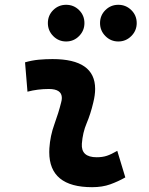

<svg xmlns="http://www.w3.org/2000/svg" viewBox="-20 -775 626 805"><path d="M471.7 -142.6 505.4 -31.2Q475.6 -14.2 442.4 -2.2Q409.2 9.8 366.2 9.8Q186.5 9.8 186.5 -137.2Q186.5 -145 187 -153.3Q190.4 -205.6 208 -253.9Q225.6 -302.2 236.3 -345.2Q239.3 -355.5 239.3 -364.3Q239.3 -401.9 184.6 -401.9Q138.2 -401.9 95.2 -390.6L85 -513.7Q113.8 -522 142.6 -524.7Q171.4 -527.3 200.2 -527.3Q378.9 -527.3 378.9 -402.3Q378.9 -376.5 371.1 -345.2Q359.9 -297.4 343.3 -258.3Q326.7 -219.2 323.2 -172.4Q319.3 -115.7 385.3 -115.7Q409.7 -115.7 428 -121.8Q446.3 -127.9 471.7 -142.6ZM476.1 -601.1Q444.3 -601.1 421.9 -623.8Q399.4 -646.5 399.4 -678.2Q399.4 -710.4 421.9 -732.7Q444.3 -754.9 476.1 -754.9Q507.8 -754.9 530.5 -732.7Q553.2 -710.4 553.2 -678.2Q553.2 -646.5 530.5 -623.8Q507.8 -601.1 476.1 -601.1ZM257.3 -601.1Q225.6 -601.1 203.1 -623.8Q180.7 -646.5 180.7 -678.2Q180.7 -710.4 203.1 -732.7Q225.6 -754.9 257.3 -754.9Q289.1 -754.9 311.5 -732.7Q334 -710.4 334 -678.2Q334 -646.5 311.5 -623.8Q289.1 -601.1 257.3 -601.1Z"/></svg>

Font: CaskaydiaCove NFP
Style: Bold Italic
Weight: 700
Italic angle: -10°
Designer: Aaron Bell
Foundry: Saja Typeworks
Version: Version 2111.001; VTT 6.35;Nerd Fonts 3.1.1